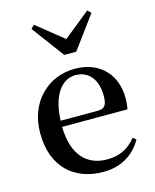

<svg xmlns="http://www.w3.org/2000/svg" viewBox="-123 -903 808 1002"><g transform="rotate(-15 281.0 -402.0)"><path d="M311 16C406 16 477 -28 520 -103L503 -117C465 -69 417 -42 346 -42C241 -42 165 -110 162 -267H515C519 -284 521 -303 521 -328C521 -449 443 -543 303 -543C165 -543 43 -439 43 -264C43 -81 154 16 311 16ZM163 -300C168 -440 227 -510 299 -510C370 -510 414 -455 414 -369C414 -320 403 -300 364 -300ZM158 -820 140 -802 270 -627H335L464 -802L446 -820L302 -704Z"/></g></svg>

Font: Noto Serif CJK SC SemiBold
Style: Regular
Weight: 600
Designer: Ryoko NISHIZUKA 西塚涼子 (kana & ideographs); Frank Grießhammer (Latin, Greek & Cyrillic); Wenlong ZHANG 张文龙 (bopomofo); San
Foundry: Adobe
Version: Version 2.001;hotconv 1.1.0;makeotfexe 2.6.0